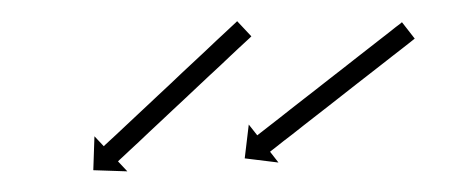

<svg xmlns="http://www.w3.org/2000/svg" viewBox="-20 -413 442 185"><path d="M378.1 -374.6C378.6 -375 379.1 -375.4 379.6 -375.8L367.3 -391.6C366.8 -391.1 366.3 -390.7 365.8 -390.3C364.3 -389.2 362.8 -388 361.3 -386.9C359 -385.1 356.8 -383.3 354.5 -381.5C351.5 -379.2 348.5 -376.8 345.5 -374.5C342 -371.8 338.5 -369 335 -366.3C331.1 -363.2 327.1 -360.1 323.2 -357.1C319 -353.8 314.8 -350.5 310.6 -347.2C306.3 -343.8 301.9 -340.5 297.6 -337.1C293.3 -333.7 288.9 -330.3 284.6 -326.9C280.4 -323.6 276.2 -320.3 272 -317.1C268.1 -314 264.1 -310.9 260.2 -307.9C256.7 -305.1 253.2 -302.4 249.7 -299.6C246.7 -297.3 243.7 -295 240.7 -292.6C238.4 -290.8 236.1 -289.1 233.9 -287.3C232.4 -286.1 230.9 -285 229.4 -283.8C228.9 -283.4 228.4 -283 227.9 -282.6L219.7 -293L215.8 -260.4L248.3 -256.4L240.2 -266.8C240.7 -267.2 241.2 -267.6 241.7 -268C243.2 -269.2 244.7 -270.3 246.2 -271.5C248.5 -273.3 250.7 -275.1 253 -276.9C256 -279.2 259 -281.5 262 -283.8C265.5 -286.6 269 -289.3 272.5 -292.1C276.4 -295.2 280.4 -298.2 284.3 -301.3C288.5 -304.6 292.7 -307.9 296.9 -311.1C301.2 -314.5 305.6 -317.9 309.9 -321.3C314.2 -324.7 318.6 -328.1 322.9 -331.5C327.1 -334.8 331.3 -338 335.5 -341.3C339.4 -344.4 343.4 -347.4 347.3 -350.5C350.8 -353.3 354.3 -356 357.9 -358.8C360.8 -361.1 363.8 -363.4 366.8 -365.7C369.1 -367.5 371.4 -369.3 373.7 -371.1C375.1 -372.3 376.6 -373.4 378.1 -374.6ZM220.8 -376.6C221.2 -377.1 221.7 -377.5 222.2 -378L208.5 -392.6C208 -392.1 207.6 -391.7 207.1 -391.2C205.7 -389.9 204.4 -388.7 203 -387.4C200.9 -385.4 198.8 -383.4 196.7 -381.5C193.9 -378.9 191.2 -376.3 188.4 -373.8C185.2 -370.7 182 -367.7 178.7 -364.6C175.1 -361.2 171.5 -357.8 167.9 -354.5C164 -350.8 160.1 -347.2 156.2 -343.6C152.3 -339.8 148.3 -336.1 144.3 -332.3C140.3 -328.6 136.3 -324.8 132.3 -321.1C128.4 -317.5 124.5 -313.8 120.7 -310.2C117 -306.8 113.4 -303.4 109.8 -300C106.6 -297 103.3 -294 100.1 -290.9C97.3 -288.4 94.6 -285.8 91.9 -283.2C89.7 -281.2 87.6 -279.3 85.5 -277.3C84.2 -276 82.8 -274.7 81.4 -273.5C81 -273 80.5 -272.6 80 -272.1L71 -281.7L69.9 -249L102.7 -247.9L93.7 -257.5C94.1 -258 94.6 -258.4 95.1 -258.9C96.5 -260.1 97.8 -261.4 99.2 -262.7C101.3 -264.7 103.4 -266.6 105.5 -268.6C108.3 -271.2 111 -273.8 113.8 -276.3C117 -279.4 120.2 -282.4 123.5 -285.5C127.1 -288.8 130.7 -292.2 134.3 -295.6C138.2 -299.3 142.1 -302.9 145.9 -306.5C149.9 -310.3 153.9 -314 157.9 -317.7C161.9 -321.5 165.9 -325.2 169.9 -329C173.8 -332.6 177.7 -336.2 181.5 -339.9C185.2 -343.3 188.8 -346.6 192.4 -350C195.6 -353.1 198.9 -356.1 202.1 -359.2C204.9 -361.7 207.6 -364.3 210.3 -366.9C212.5 -368.8 214.6 -370.8 216.7 -372.8C218 -374.1 219.4 -375.4 220.8 -376.6Z"/></svg>

Font: FRB American Cursive Just Arrows Extrabold
Style: Bold Italic
Weight: 800
Italic angle: -25°
Version: Version 2.0;Modular Font Editor K font №1